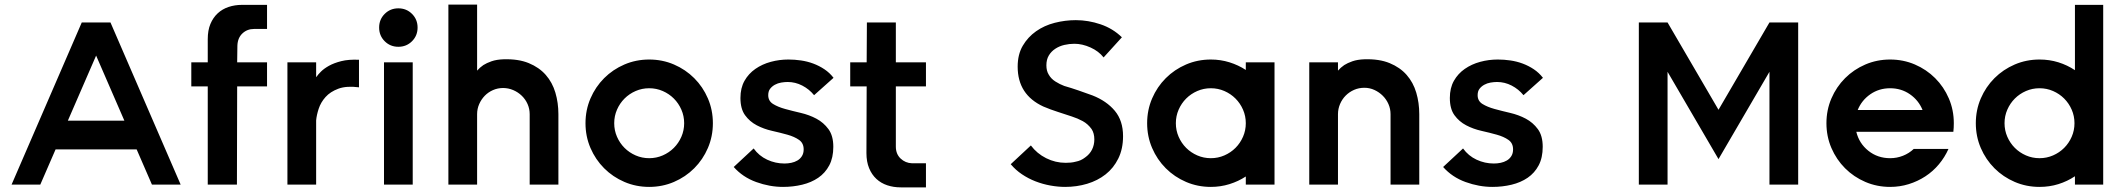

<svg xmlns="http://www.w3.org/2000/svg" viewBox="-20 -797 9176 829"><path d="M457 -700 760 0H636L570 -152H220L154 0H30L333 -700ZM517 -276 395 -557 273 -276Z M1133 -776V-672H1077Q1047 -672 1026.5 -652.5Q1006 -633 1005 -600L1004 -528H1133V-424H1004L1003 0H877V-424H806V-528H877V-628Q877 -666 888.5 -693.5Q900 -721 920 -739.5Q940 -758 967 -767Q994 -776 1025 -776Z M1530 -539V-420Q1476 -427 1441 -414Q1406 -401 1385.5 -378Q1365 -355 1356 -327.5Q1347 -300 1345 -277V0H1221V-528H1345V-464L1347 -466Q1353 -475 1366 -488Q1379 -501 1400.5 -513Q1422 -525 1453.5 -533Q1485 -541 1530 -539Z M1700 -595Q1665 -595 1641 -619Q1617 -643 1617 -678Q1617 -713 1641 -737Q1665 -761 1700 -761Q1735 -761 1759 -737Q1783 -713 1783 -678Q1783 -643 1759 -619Q1735 -595 1700 -595ZM1638 -528H1762V0H1638Z M2040 0H1916V-777H2040V-492Q2051 -505 2067 -516Q2081 -525 2102.5 -532.5Q2124 -540 2154 -541Q2218 -543 2263 -524.5Q2308 -506 2336.5 -473.5Q2365 -441 2378 -397Q2391 -353 2391 -304V0H2267V-304Q2267 -327 2258 -347.5Q2249 -368 2233 -383.5Q2217 -399 2196 -408Q2175 -417 2152 -417Q2129 -417 2108.5 -408Q2088 -399 2073 -383.5Q2058 -368 2049 -347.5Q2040 -327 2040 -304Z M2783 -540Q2840 -540 2890 -518.5Q2940 -497 2977.5 -459.5Q3015 -422 3036.5 -372Q3058 -322 3058 -265Q3058 -208 3036.5 -158Q3015 -108 2977.5 -70.5Q2940 -33 2890 -11.5Q2840 10 2783 10Q2726 10 2676 -11.5Q2626 -33 2588.5 -70.5Q2551 -108 2529.5 -158Q2508 -208 2508 -265Q2508 -322 2529.5 -372Q2551 -422 2588.5 -459.5Q2626 -497 2676 -518.5Q2726 -540 2783 -540ZM2783 -416Q2752 -416 2724.5 -404Q2697 -392 2676.5 -371.5Q2656 -351 2644 -323.5Q2632 -296 2632 -265Q2632 -234 2644 -206.5Q2656 -179 2676.5 -158.5Q2697 -138 2724.5 -126Q2752 -114 2783 -114Q2814 -114 2841.5 -126Q2869 -138 2889.5 -158.5Q2910 -179 2922 -206.5Q2934 -234 2934 -265Q2934 -296 2922 -323.5Q2910 -351 2889.5 -371.5Q2869 -392 2841.5 -404Q2814 -416 2783 -416Z M3495 -386Q3474 -412 3444 -427.5Q3414 -443 3381 -443Q3368 -443 3353 -440.5Q3338 -438 3325.5 -431Q3313 -424 3305 -413.5Q3297 -403 3297 -386Q3297 -361 3318 -348Q3339 -335 3370 -326.5Q3401 -318 3437.5 -309.5Q3474 -301 3505 -284.5Q3536 -268 3557 -239.5Q3578 -211 3578 -163Q3578 -116 3560.5 -83Q3543 -50 3513 -29.5Q3483 -9 3443.5 0.5Q3404 10 3361 10Q3303 10 3245 -11Q3187 -32 3148 -76L3234 -156Q3257 -124 3292.5 -107.5Q3328 -91 3367 -91Q3382 -91 3396.5 -94Q3411 -97 3423 -104Q3435 -111 3442.5 -123Q3450 -135 3450 -152Q3450 -179 3430 -193Q3410 -207 3379.5 -215.5Q3349 -224 3313.5 -232Q3278 -240 3247.5 -256Q3217 -272 3197 -299.5Q3177 -327 3177 -374Q3177 -417 3194.5 -448Q3212 -479 3241.5 -499.5Q3271 -520 3308 -530Q3345 -540 3384 -540Q3411 -540 3438.5 -536Q3466 -532 3491.5 -522.5Q3517 -513 3539.5 -498Q3562 -483 3579 -461Z M3848 -700V-528H3978V-424H3848V-164Q3848 -132 3868.5 -112.5Q3889 -93 3918 -92H3978V12H3869Q3838 12 3811 3Q3784 -6 3764 -24.5Q3744 -43 3732.5 -71Q3721 -99 3721 -136L3722 -424H3651V-528H3722L3723 -700Z M4745 -549Q4724 -576 4688.5 -592Q4653 -608 4619 -608Q4597 -608 4575.5 -603Q4554 -598 4536.5 -586.5Q4519 -575 4508.5 -557.5Q4498 -540 4498 -515Q4498 -491 4508 -475Q4518 -457 4537 -445Q4556 -433 4575 -426Q4606 -417 4636.5 -406.5Q4667 -396 4697 -385Q4758 -361 4793.5 -318.5Q4829 -276 4829 -209Q4829 -154 4808.5 -112.5Q4788 -71 4753.5 -44Q4719 -17 4674 -3.5Q4629 10 4579 10Q4548 10 4515 4Q4482 -2 4451 -14Q4420 -26 4392.5 -44.5Q4365 -63 4344 -88L4431 -169Q4457 -134 4497 -114Q4537 -94 4581 -94Q4592 -94 4603 -95Q4614 -96 4625 -99Q4647 -103 4665 -117Q4685 -131 4695 -151Q4705 -171 4705 -195Q4705 -222 4693 -240Q4677 -262 4655 -274Q4633 -286 4608 -294L4547 -314Q4532 -319 4516.5 -324.5Q4501 -330 4485 -337Q4374 -388 4374 -509Q4374 -562 4396 -599.5Q4418 -637 4453.5 -662Q4489 -687 4534 -698.5Q4579 -710 4625 -710Q4679 -710 4732 -692Q4785 -674 4824 -636Z M5208 -540Q5250 -540 5288.5 -528Q5327 -516 5359 -495V-528H5483V0H5359V-35Q5327 -14 5288.5 -2Q5250 10 5208 10Q5151 10 5101 -11.5Q5051 -33 5013.5 -70.5Q4976 -108 4954.5 -158Q4933 -208 4933 -265Q4933 -322 4954.5 -372Q4976 -422 5013.5 -459.5Q5051 -497 5101 -518.5Q5151 -540 5208 -540ZM5208 -416Q5177 -416 5149.5 -404Q5122 -392 5101.5 -371.5Q5081 -351 5069 -323.5Q5057 -296 5057 -265Q5057 -234 5069 -206.5Q5081 -179 5101.5 -158.5Q5122 -138 5149.5 -126Q5177 -114 5208 -114Q5239 -114 5266.5 -126Q5294 -138 5314.5 -158.5Q5335 -179 5347 -206.5Q5359 -234 5359 -265Q5359 -296 5347 -323.5Q5335 -351 5314.5 -371.5Q5294 -392 5266.5 -404Q5239 -416 5208 -416Z M5757 0H5633V-528H5757V-492Q5768 -505 5784 -516Q5798 -525 5819.5 -532.5Q5841 -540 5871 -541Q5935 -543 5980 -524.5Q6025 -506 6053.5 -473.5Q6082 -441 6095 -397Q6108 -353 6108 -304V0H5984V-304Q5984 -327 5975 -347.5Q5966 -368 5950.5 -383.5Q5935 -399 5914.5 -408.5Q5894 -418 5871 -418Q5847 -418 5826.5 -409Q5806 -400 5790.5 -384.5Q5775 -369 5766 -348Q5757 -327 5757 -304Z M6558 -386Q6537 -412 6507 -427.5Q6477 -443 6444 -443Q6431 -443 6416 -440.5Q6401 -438 6388.5 -431Q6376 -424 6368 -413.5Q6360 -403 6360 -386Q6360 -361 6381 -348Q6402 -335 6433 -326.5Q6464 -318 6500.5 -309.5Q6537 -301 6568 -284.5Q6599 -268 6620 -239.5Q6641 -211 6641 -163Q6641 -116 6623.5 -83Q6606 -50 6576 -29.5Q6546 -9 6506.5 0.5Q6467 10 6424 10Q6366 10 6308 -11Q6250 -32 6211 -76L6297 -156Q6320 -124 6355.5 -107.5Q6391 -91 6430 -91Q6445 -91 6459.5 -94Q6474 -97 6486 -104Q6498 -111 6505.5 -123Q6513 -135 6513 -152Q6513 -179 6493 -193Q6473 -207 6442.5 -215.5Q6412 -224 6376.5 -232Q6341 -240 6310.5 -256Q6280 -272 6260 -299.5Q6240 -327 6240 -374Q6240 -417 6257.5 -448Q6275 -479 6304.5 -499.5Q6334 -520 6371 -530Q6408 -540 6447 -540Q6474 -540 6501.5 -536Q6529 -532 6554.5 -522.5Q6580 -513 6602.5 -498Q6625 -483 6642 -461Z M7056 -700H7180L7400 -323L7620 -700H7744V0H7620V-487L7400 -110L7180 -487V0H7056Z M8141 -540Q8198 -540 8248 -518.5Q8298 -497 8335.5 -459.5Q8373 -422 8394.5 -372Q8416 -322 8416 -265Q8416 -255 8415.5 -246Q8415 -237 8414 -228H7995Q8007 -178 8047 -146Q8087 -114 8141 -114Q8170 -114 8196.5 -124.5Q8223 -135 8243 -154H8393Q8377 -118 8351.5 -87.5Q8326 -57 8293 -35.5Q8260 -14 8221.5 -2Q8183 10 8141 10Q8084 10 8034 -11.5Q7984 -33 7946.5 -70.5Q7909 -108 7887.5 -158Q7866 -208 7866 -265Q7866 -322 7887.5 -372Q7909 -422 7946.5 -459.5Q7984 -497 8034 -518.5Q8084 -540 8141 -540ZM8141 -416Q8093 -416 8055.5 -390Q8018 -364 8001 -322H8281Q8264 -364 8226.5 -390Q8189 -416 8141 -416Z M9061 -776V0H8939V-36Q8906 -14 8867.5 -2Q8829 10 8786 10Q8729 10 8679 -11.5Q8629 -33 8591.5 -70.5Q8554 -108 8532.5 -158Q8511 -208 8511 -265Q8511 -322 8532.5 -372Q8554 -422 8591.5 -459.5Q8629 -497 8679 -518.5Q8729 -540 8786 -540Q8829 -540 8867.5 -528Q8906 -516 8939 -494V-776ZM8786 -416Q8755 -416 8727.5 -404Q8700 -392 8679.5 -371.5Q8659 -351 8647 -323.5Q8635 -296 8635 -265Q8635 -234 8647 -206.5Q8659 -179 8679.5 -158.5Q8700 -138 8727.5 -126Q8755 -114 8786 -114Q8817 -114 8844.5 -126Q8872 -138 8892.5 -158.5Q8913 -179 8925 -206.5Q8937 -234 8937 -265Q8937 -296 8925 -323.5Q8913 -351 8892.5 -371.5Q8872 -392 8844.5 -404Q8817 -416 8786 -416Z"/></svg>

Font: Afrihost Sans Med
Style: Regular
Weight: 500
Designer: Afrihost SP Pty Ltd
Version: Version 1.000